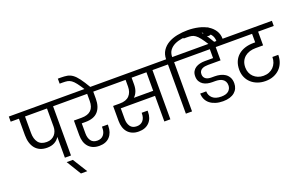

<svg xmlns="http://www.w3.org/2000/svg" viewBox="-159 -1596 3846 2456"><g transform="rotate(-20 1763.5 -368.0)"><path d="M319 -268Q355 -268 382.5 -280.5Q410 -293 428.5 -314Q447 -335 457 -363Q467 -391 467 -423V-670H168V-445Q168 -364 204.5 -316Q241 -268 319 -268ZM-27 -740H681V-670H550V0H467V-283Q443 -243 401 -220Q359 -197 299 -197Q245 -197 205 -215Q165 -233 138.5 -265.5Q112 -298 98.5 -343.5Q85 -389 85 -445V-670H-27Z M469 61H553L677 260H591Z M628 -740H1217V-670H1097V-574Q1097 -463 1042 -401Q987 -339 871 -339H820V-202Q820 -141 847.5 -102Q875 -63 934 -63Q988 -63 1018 -98.5Q1048 -134 1048 -192V-211H1128V-194Q1128 -101 1077.5 -46Q1027 9 936 9Q886 9 849 -7Q812 -23 787 -52Q762 -81 750 -120.5Q738 -160 738 -207V-407H843Q1014 -407 1014 -574V-670H628Z M1005 -736Q966 -797 938.5 -832.5Q911 -868 885.5 -886Q860 -904 833.5 -908.5Q807 -913 770 -913H728V-981H769Q818 -981 855 -974.5Q892 -968 926.5 -943.5Q961 -919 997.5 -870Q1034 -821 1084 -736H1005Z M1619 -579Q1619 -525 1603 -484.5Q1587 -444 1558 -418H1821V-670H1619ZM1163 -740H2036V-670H1903V0H1821V-349H1355V-203Q1355 -142 1383 -102.5Q1411 -63 1471 -63Q1525 -63 1555.5 -98.5Q1586 -134 1586 -192V-204H1666Q1667 -199 1667 -194.5Q1667 -190 1667 -188Q1667 -98 1615 -44.5Q1563 9 1472 9Q1422 9 1384.5 -7.5Q1347 -24 1322.5 -52.5Q1298 -81 1285.5 -120.5Q1273 -160 1273 -207V-411H1365Q1452 -411 1494.5 -456.5Q1537 -502 1537 -579V-670H1163Z M2198 0H2114V-670H1982V-740H2114Q2115 -809 2147.5 -858Q2180 -907 2233 -937.5Q2286 -968 2355 -982Q2424 -996 2499 -996Q2574 -996 2643.5 -980.5Q2713 -965 2766 -933Q2819 -901 2851 -852Q2883 -803 2883 -737V-720H2799V-736Q2799 -790 2771 -827Q2743 -864 2699.5 -886Q2656 -908 2603 -917.5Q2550 -927 2499 -927Q2448 -927 2394 -919Q2340 -911 2296.5 -890.5Q2253 -870 2225 -833.5Q2197 -797 2197 -740H2329V-670H2198Z M2276 -740H2903V-670H2764V-489H2593Q2572 -489 2551 -485.5Q2530 -482 2512.5 -473Q2495 -464 2484 -447.5Q2473 -431 2473 -406Q2473 -383 2481.5 -367Q2490 -351 2505 -341Q2520 -331 2539 -327Q2558 -323 2579 -323H2624Q2662 -323 2698.5 -314.5Q2735 -306 2764 -286.5Q2793 -267 2811 -234.5Q2829 -202 2829 -154Q2829 -117 2815.5 -86.5Q2802 -56 2775.5 -33.5Q2749 -11 2709.5 1.5Q2670 14 2618 14Q2562 14 2517 0Q2472 -14 2440.5 -39Q2409 -64 2392 -99.5Q2375 -135 2374 -179H2456Q2457 -123 2497.5 -86.5Q2538 -50 2616 -50Q2684 -50 2717 -80Q2750 -110 2750 -155Q2750 -186 2738 -207Q2726 -228 2706.5 -240.5Q2687 -253 2662 -258Q2637 -263 2610 -263H2569Q2537 -263 2505 -270Q2473 -277 2447.5 -293.5Q2422 -310 2405.5 -338Q2389 -366 2389 -408Q2389 -447 2404.5 -474Q2420 -501 2445.5 -517.5Q2471 -534 2503.5 -541.5Q2536 -549 2570 -549H2684V-670H2276Z M2692 -736Q2653 -797 2625.5 -832.5Q2598 -868 2572.5 -886Q2547 -904 2520.5 -908.5Q2494 -913 2457 -913H2415V-981H2456Q2505 -981 2542 -974.5Q2579 -968 2613.5 -943.5Q2648 -919 2684.5 -870Q2721 -821 2771 -736H2692Z M2730 -835Q2706 -835 2689.5 -851.5Q2673 -868 2673 -891Q2673 -914 2689.5 -930.5Q2706 -947 2730 -947Q2753 -947 2769.5 -930.5Q2786 -914 2786 -891Q2786 -868 2769.5 -851.5Q2753 -835 2730 -835Z M2850 -740H3554V-670H3341V-483H3240Q3196 -483 3158 -471.5Q3120 -460 3091.5 -436.5Q3063 -413 3046.5 -378Q3030 -343 3030 -295Q3030 -256 3043.5 -223Q3057 -190 3082 -166Q3107 -142 3140.5 -128.5Q3174 -115 3215 -115Q3257 -115 3291.5 -129Q3326 -143 3350.5 -168Q3375 -193 3388.5 -227.5Q3402 -262 3402 -303H3482Q3482 -245 3463 -197Q3444 -149 3409 -115Q3374 -81 3325.5 -62Q3277 -43 3217 -43Q3158 -43 3108.5 -61.5Q3059 -80 3023 -113Q2987 -146 2967 -192Q2947 -238 2947 -294Q2947 -357 2968 -405.5Q2989 -454 3027.5 -487Q3066 -520 3119 -537Q3172 -554 3236 -554H3259V-670H2850Z"/></g></svg>

Font: Poppins
Style: Regular
Weight: 400
Designer: Ninad Kale (Devanagari), Jonny Pinhorn (Latin)
Foundry: Indian Type Foundry
Version: Version 3.002 2017